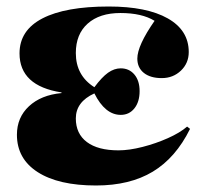

<svg xmlns="http://www.w3.org/2000/svg" viewBox="-20 -556 624 590"><path d="M275 14Q160 14 96 -27Q32 -68 32 -142Q32 -195 69 -229.5Q106 -264 169 -270V-272Q40 -292 40 -392Q40 -463 110.5 -499.5Q181 -536 314 -536Q431 -536 495.5 -499.5Q560 -463 560 -396Q560 -362 536 -339Q512 -316 477 -316Q442 -316 422 -332Q402 -348 402 -376Q402 -416 455 -492Q416 -516 350 -516Q286 -516 249.5 -483.5Q213 -451 213 -393Q213 -324 270 -288Q293 -319 312 -332.5Q331 -346 351 -346Q377 -346 393 -327Q409 -308 409 -276Q409 -243 393 -223Q377 -203 351 -203Q303 -203 270 -269Q213 -243 213 -192Q213 -145 247 -119.5Q281 -94 344 -94Q377 -94 418 -104.5Q459 -115 496 -131.5Q533 -148 555 -167L564 -160Q520 -71 449.5 -28.5Q379 14 275 14Z"/></svg>

Font: Literata 72pt Black
Style: Regular
Weight: 900
Designer: Latin by Veronika Burian and Jose Scaglione. Greek by Irene Vlachou. Cyrillic by Vera Evstafieva.
Foundry: TypeTogether
Version: Version 3.002